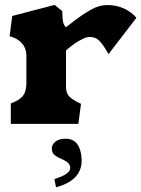

<svg xmlns="http://www.w3.org/2000/svg" viewBox="-20 -516 588 800"><path d="M90 -283.5V-170Q90 -136 76 -117.2Q62 -98.5 25 -85V0H306.5L317.5 -83.5L315 -84.5Q281 -100.5 268 -114.5Q255 -128.5 255 -155.5V-305.5Q258 -309 261 -311Q276 -324 292.8 -335.5Q309.5 -347 325.8 -354.5Q342 -362 354.5 -362Q379.5 -362 396.2 -343.8Q413 -325.5 432 -290.5L548.5 -442L546 -444.5Q527 -466.5 496 -480.8Q465 -495 426.5 -495Q394.5 -495 361.8 -477.2Q329 -459.5 286.5 -427Q271 -415 255 -402.5Q246.5 -410 243.5 -422.2Q240.5 -434.5 240 -453L239.5 -470L207.5 -495.5L31 -449.5L20 -365Q44.5 -358.5 60 -346.2Q75.5 -334 82.8 -318.2Q90 -302.5 90 -283.5ZM272.2 187.5Q276.3 162.9 238.2 147.4Q214.1 136.8 205 127.6Q195.9 118.5 195.9 102.2Q195.9 86 211.2 74Q226.5 62 253.9 62Q286.2 62 302.4 85.3Q318.6 108.6 320.2 148.8Q321.1 179.1 308.6 201.7Q296.2 224.2 272.2 239.7Q248.1 255.2 213.3 264.4L206.7 229.9Q239 220 254.7 209.4Q270.5 198.8 272.2 187.5Z"/></svg>

Font: TMT Limkin
Style: Regular
Weight: 400
Designer: Gabriel Drozdov
Version: Version 1.000;Glyphs 3.1.2 (3151)